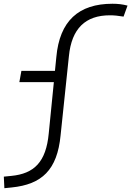

<svg xmlns="http://www.w3.org/2000/svg" viewBox="-49 -762 693 1014"><path d="M-25.9 231.9 12.7 228C171.9 211.9 253.4 135.7 271 -47.4L314.9 -465.3C329.1 -611.8 402.8 -681.2 531.2 -681.2C552.7 -681.2 574.2 -679.2 603.5 -674.3L624.5 -732.4C598.1 -739.3 574.2 -742.2 544.9 -742.2C366.2 -742.2 265.6 -651.4 248.5 -460.4L241.2 -387.7H64L53.2 -328.1H235.4L208.5 -58.1C194.3 94.2 131.3 155.3 10.3 167L-28.8 170.9Z"/></svg>

Font: Cascadia Code NF Light
Style: Italic
Weight: 300
Italic angle: -10°
Monospace: yes
Designer: Aaron Bell
Foundry: Saja Typeworks
Version: Version 2404.023